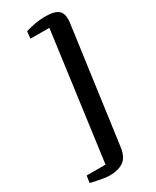

<svg xmlns="http://www.w3.org/2000/svg" viewBox="-252 -917 925 1142"><g transform="rotate(-30 210.5 -346.0)"><path d="M279 -852.5Q345.5 -852.5 371 -828Q396.5 -803.5 387 -739L279.5 45.5Q270.5 110.5 234.2 134.8Q198 159 142.5 159Q125.5 159 104.8 156Q84 153 64.2 149Q44.5 145 30.5 141.5Q16.5 138 12.5 137L20 90H149.5L267 -781.5L137 -782L142.5 -830.5Q175 -840 207.8 -846.2Q240.5 -852.5 279 -852.5Z"/></g></svg>

Font: Merriweather 48pt ExtraBold
Style: Italic
Weight: 800
Italic angle: -7.8°
Version: Version 2.101